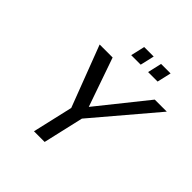

<svg xmlns="http://www.w3.org/2000/svg" viewBox="-234 -1104 1286 1286"><g transform="rotate(45 409.0 -460.5)"><path d="M449 -287 383 0H282L348 -287L182 -722H305L426 -375L704 -722H818ZM542 -821 565 -921H655L632 -821ZM382 -821 405 -921H495L472 -821Z"/></g></svg>

Font: Perun
Style: Italic
Weight: 400
Italic angle: -12°
Foundry: Copyright (c) Stefan Peev, Context Ltd, 2016
Version: Version 1.027